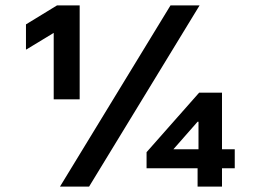

<svg xmlns="http://www.w3.org/2000/svg" viewBox="-20 -695 1018 715"><path d="M180 -325V-572.5L78.3 -510.8H76.7V-604.2L192.5 -675H276.7V-325ZM715.8 0V-68.3H525.8V-128.3L721.7 -350H806.7V-139.2H854.2V-68.3H806.7V0ZM625.8 -139.2H719.2V-241.7H715.8ZM203.3 0 615 -675H723.3L311.7 0Z"/></svg>

Font: Funnel Display Light
Style: Bold
Weight: 700
Version: Version 1.000